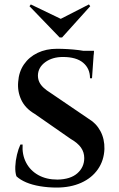

<svg xmlns="http://www.w3.org/2000/svg" viewBox="-20 -833 537 866"><path d="M237 -613Q260 -613 285.5 -611.5Q311 -610 335 -607Q359 -604 377.5 -600.5Q396 -597 403 -594L395 -480H386Q386 -524 355 -550Q324 -576 264 -576Q216 -576 184 -552.5Q152 -529 151 -493Q151 -476 157.5 -462.5Q164 -449 177 -437Q190 -425 208 -414L380 -297Q414 -277 433 -241.5Q452 -206 451 -161Q449 -109 421.5 -69.5Q394 -30 346 -8.5Q298 13 235 13Q197 13 161 7Q125 1 98 -10.5Q71 -22 54 -38Q48 -56 49 -82Q50 -108 56.5 -135Q63 -162 72 -181H82Q79 -136 97.5 -100Q116 -64 152.5 -43.5Q189 -23 239 -23Q298 -24 329 -51.5Q360 -79 360 -120Q360 -146 345.5 -167Q331 -188 298 -207L137 -319Q94 -344 76 -382.5Q58 -421 62 -464Q65 -509 88 -542.5Q111 -576 149.5 -594.5Q188 -613 237 -613ZM404 -604 403 -587H308V-604ZM387 -805 381 -813 254 -748 119 -813 113 -805 249 -664H260Z"/></svg>

Font: Cinzel SemiBold
Style: Regular
Weight: 600
Designer: Natanael Gama
Version: Version 2.000